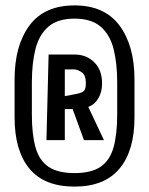

<svg xmlns="http://www.w3.org/2000/svg" viewBox="-20 -788 552 711"><path d="M256 -97Q144 -97 89 -163.5Q34 -230 34 -353V-494Q34 -619 89 -693.5Q144 -768 256 -768Q367 -768 422.5 -693.5Q478 -619 478 -494V-353Q478 -230 422.5 -163.5Q367 -97 256 -97ZM256 -147Q318 -147 352.5 -170.5Q387 -194 400.5 -242.5Q414 -291 414 -364V-482Q414 -554 400.5 -607Q387 -660 352.5 -689.5Q318 -719 256 -719Q194 -719 159.5 -689.5Q125 -660 111.5 -607Q98 -554 98 -482V-364Q98 -291 111.5 -242.5Q125 -194 159.5 -170.5Q194 -147 256 -147ZM220 -531V-432L262 -440Q275 -442 286.5 -448Q298 -454 298 -479Q298 -510 282.5 -520.5Q267 -531 254 -531ZM220 -384V-269H152L160 -586H257Q300 -586 329 -557.5Q358 -529 358 -479Q358 -448 344.5 -424.5Q331 -401 307 -392L365 -269H291L249 -384Z"/></svg>

Font: Hasubi Mono
Style: Regular
Weight: 400
Designer: Eli Heuer
Foundry: Eli Heuer
Version: Version 1.000